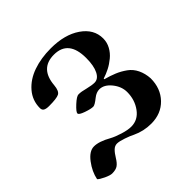

<svg xmlns="http://www.w3.org/2000/svg" viewBox="-155 -611 841 841"><g transform="rotate(-45 266.0 -190.0)"><path d="M11.7 70.3Q19.5 31.2 46.9 -4.9Q74.2 -41 103.5 -41Q134.8 -41 179.7 -15.6Q199.2 -4.9 229.5 4.4Q259.8 13.7 280.3 13.7Q322.3 13.7 348.6 -22.5Q375 -58.6 375 -106.4Q375 -140.6 350.6 -170.9Q326.2 -201.2 296.9 -201.2Q278.3 -201.2 259.8 -186.5Q234.4 -166 224.6 -166Q210 -166 182.1 -175.8Q154.3 -185.5 154.3 -194.3Q154.3 -203.1 179.7 -226.6Q205.1 -250 216.8 -250Q234.4 -250 258.8 -243.2Q287.1 -236.3 302.7 -236.3Q326.2 -236.3 339.8 -263.7Q353.5 -291 353.5 -338.9Q353.5 -449.2 263.7 -449.2Q177.7 -449.2 169.9 -353.5Q167 -320.3 151.9 -312.5Q136.7 -304.7 89.8 -304.7Q72.3 -304.7 63.5 -309.6Q54.7 -314.5 54.7 -327.1Q54.7 -374 85 -409.2Q115.2 -444.3 164.1 -461.4Q212.9 -478.5 273.4 -478.5Q359.4 -478.5 413.1 -441.4Q466.8 -404.3 466.8 -346.7Q466.8 -322.3 455.1 -300.8Q443.4 -279.3 424.3 -263.7Q405.3 -248 385.3 -237.8Q365.2 -227.5 343.8 -220.7V-216.8Q373 -209 396.5 -199.2Q419.9 -189.5 441.9 -173.8Q463.9 -158.2 476.1 -132.8Q488.3 -107.4 490.2 -76.2Q490.2 -13.7 451.7 26.4Q413.1 66.4 351.6 66.4Q304.7 66.4 263.7 46.9Q249 39.1 223.1 30.3Q197.3 21.5 183.6 21.5Q169.9 21.5 158.7 32.2Q147.5 43 135.7 62.5Q124 82 111.8 90.8Q99.6 99.6 76.2 99.6Q64.5 99.6 41.5 88.9Q18.6 78.1 11.7 70.3Z"/></g></svg>

Font: Monomakh Unicode TT
Style: Medium
Weight: 500
Designer: Alexey Kryukov, Aleksandr Andreev
Version: Version 1.1